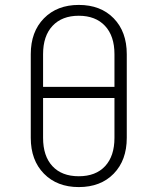

<svg xmlns="http://www.w3.org/2000/svg" viewBox="-20 -750 640 780"><path d="M300 10Q212 10 158.5 -44.5Q105 -99 105 -190V-530Q105 -621 158.5 -675.5Q212 -730 300 -730Q389 -730 442 -675.5Q495 -621 495 -530V-190Q495 -99 442 -44.5Q389 10 300 10ZM155 -397H445V-530Q445 -604 406.5 -645Q368 -686 300 -686Q232 -686 193.5 -645Q155 -604 155 -530ZM300 -34Q369 -34 407 -75Q445 -116 445 -190V-352H155V-190Q155 -116 193 -75Q231 -34 300 -34Z"/></svg>

Font: JetBrains Mono NL Thin
Style: Regular
Weight: 100
Monospace: yes
Designer: Philipp Nurullin, Konstantin Bulenkov
Foundry: JetBrains
Version: Version 2.305; ttfautohint (v1.8.4.7-5d5b)